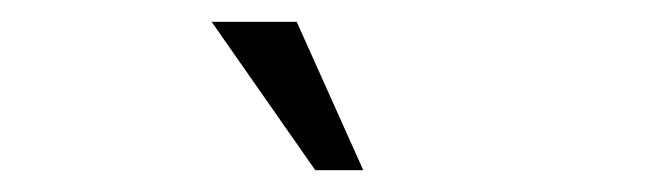

<svg xmlns="http://www.w3.org/2000/svg" viewBox="-20 -714 597 176"><path d="M252 -694 313 -558H269L174 -694Z"/></svg>

Font: Haskoy Light
Style: Regular
Weight: 300
Designer: Ertekin Erdin
Foundry: Ertekin Erdin
Version: Version 2.000; ttfautohint (v1.8.4.7-5d5b)